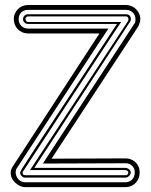

<svg xmlns="http://www.w3.org/2000/svg" viewBox="-20 -769 622 789"><path d="M388.7 -631.6H94.7Q82.3 -631.6 71.7 -636.2Q61 -640.9 53.2 -648.9Q45.4 -657 41 -667.7Q36.6 -678.5 36.6 -690.4Q36.6 -702.4 41.3 -713Q45.9 -723.6 53.7 -731.6Q61.5 -739.5 72.1 -744Q82.8 -748.5 94.7 -748.5H497.8Q509.5 -748.5 520.1 -744Q530.8 -739.5 538.8 -731.6Q546.9 -723.6 551.8 -713Q556.6 -702.4 556.6 -690.4Q556.6 -686 555.8 -681.2Q554.9 -676.3 552.7 -672.6Q552 -668 550 -664.2Q548.1 -660.4 545.7 -656.5L191.9 -116.9L495.4 -118.2Q507.6 -118.2 518.3 -114Q529.1 -109.9 537 -102.3Q544.9 -94.7 549.4 -84.1Q554 -73.5 554 -60.5Q554 -47.9 549.8 -37Q545.7 -26.1 538.3 -18.2Q531 -10.3 520.9 -5.5Q510.7 -0.7 498.8 0H83Q75 0 66.3 -3.3Q57.6 -6.6 49.7 -12.3Q41.7 -18.1 35.4 -26Q29.1 -33.9 26.1 -43.3Q23.2 -52.7 24.2 -63.1Q25.1 -73.5 32 -84.2ZM156 -96.9 528.8 -666.5V-667.5Q531.7 -670.4 533.3 -672.9Q534.9 -675.3 535.6 -677.9Q536.4 -680.4 536.5 -683.3Q536.6 -686.3 536.6 -690.4Q536.6 -698.7 533.7 -705.7Q530.8 -712.6 525.5 -717.8Q520.3 -722.9 513.2 -725.7Q506.1 -728.5 497.8 -728.5H94.7Q86.4 -728.5 79.5 -725.7Q72.5 -722.9 67.4 -717.8Q62.3 -712.6 59.4 -705.7Q56.6 -698.7 56.6 -690.4Q56.6 -682.1 59.4 -675Q62.3 -668 67.4 -662.7Q72.5 -657.5 79.5 -654.5Q86.4 -651.6 94.7 -651.6H425.8Q410.6 -629.6 379.3 -582Q347.9 -534.4 300.9 -462.5Q253.9 -390.6 191.5 -295.2Q129.2 -199.7 52 -82Q47.1 -76.4 45.4 -69.6Q43.7 -62.7 44.6 -55.9Q45.4 -49.1 48.6 -42.6Q51.8 -36.1 56.8 -31.1Q61.8 -26.1 68.5 -23.1Q75.2 -20 83 -20H495.4Q503.9 -20 511 -23.1Q518.1 -26.1 523.2 -31.5Q528.3 -36.9 531.1 -44.3Q533.9 -51.8 533.9 -60.5Q533.9 -68.8 531 -75.8Q528.1 -82.8 522.9 -87.8Q517.8 -92.8 510.9 -95.5Q503.9 -98.1 495.6 -98.1ZM83 -39.1Q79.1 -39.1 75.7 -40.5Q72.3 -42 70.1 -44.9Q66.9 -46.6 64.9 -50.9Q63 -55.2 63 -59.1Q63 -60.5 63.2 -62.4Q63.5 -64.2 64.9 -64.9Q64.9 -66.7 74.3 -81.8Q83.7 -96.9 103.8 -127.8Q123.8 -158.7 155.2 -206.4Q186.5 -254.2 230.5 -320.9Q274.4 -387.7 331.7 -474.5Q388.9 -561.3 460.7 -670.7H94.7Q86.4 -670.7 80.6 -676.4Q74.7 -682.1 74.7 -690.4Q74.7 -699 80.6 -704.7Q86.4 -710.4 94.7 -710.4H497.8Q506.8 -710.4 512.3 -705.1Q517.8 -699.7 517.8 -690.4Q517.8 -686 517 -684.2Q516.1 -682.4 513.7 -678.5L121.1 -79.1H495.1Q498.8 -79.1 502.8 -77.6Q506.8 -76.2 510 -73.6Q513.2 -71 515.3 -67.7Q517.3 -64.5 517.3 -60.5Q517.3 -53 511.7 -47Q506.1 -41 499 -39.3Q498.8 -39.3 498.8 -39.1ZM498.8 -49.1H499.8Q502.9 -50.3 505.1 -53.3Q507.3 -56.4 507.3 -60.5Q507.3 -64.2 503.2 -67.1Q499 -70.1 495.4 -70.1H103Q104.5 -71.5 105.5 -73.5Q106.4 -75.4 107.9 -76.9L506.8 -683.6Q506.8 -685.5 507.8 -686.5V-690.4Q507.8 -695.1 505 -698.4Q502.2 -701.7 497.8 -701.7H94.7Q92.5 -701.7 90.8 -700.3Q89.1 -699 87.6 -697.5Q85.4 -696.8 85.1 -694.8Q84.7 -692.9 84.7 -690.4Q84.7 -686.8 87.4 -682.6Q90.1 -678.5 94.7 -678.5H477.8Q474.9 -674.6 447.1 -632.7Q419.4 -590.8 368.3 -512.9Q317.1 -435.1 243.4 -322.5Q169.7 -210 75 -64.9Q73.5 -64.2 73.2 -62.4Q73 -60.5 73 -59.1Q73 -49.1 83 -49.1Z"/></svg>

Font: TafelwerkOT
Style: Regular
Weight: 400
Designer: Peter Wiegel
Foundry: Peter Wiegel, based on an original design named Oxford by Christine Lord, 1969
Version: Version 1.000